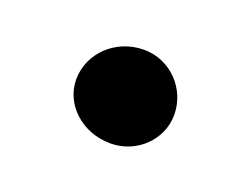

<svg xmlns="http://www.w3.org/2000/svg" viewBox="-44 -206 424 324"><g transform="rotate(20 168.0 -44.0)"><path d="M171 40C218 40 256 3 256 -42C256 -89 218 -128 171 -128C120 -128 80 -89 80 -42C80 3 120 40 171 40Z"/></g></svg>

Font: Dongle
Style: Bold
Weight: 700
Designer: Yanghee Ryu
Foundry: Yanghee Ryu
Version: Version 2.000